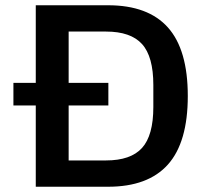

<svg xmlns="http://www.w3.org/2000/svg" viewBox="-20 -710 781 730"><path d="M31 -395H116V-690H391Q543 -690 618.5 -605.5Q694 -521 694 -345Q694 -169 618.5 -84.5Q543 0 391 0H116V-309H31ZM383 -100Q477 -100 520 -147.5Q563 -195 563 -303V-387Q563 -495 520 -542.5Q477 -590 383 -590H241V-395H392V-309H241V-100Z"/></svg>

Font: Mozilla Text BETA SemiBold
Style: Regular
Weight: 600
Designer: Studio DRAMA
Foundry: Studio DRAMA
Version: Version 0.100